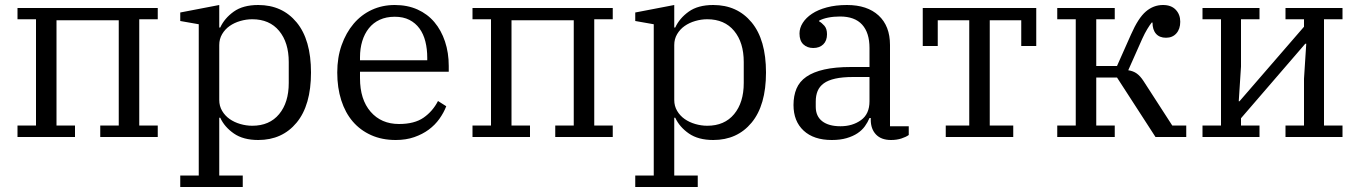

<svg xmlns="http://www.w3.org/2000/svg" viewBox="-20 -548 5440 768"><path d="M50 -46H124V-471H50V-516H611V-471H537V-46H611V0H381V-46H455V-467H206V-46H280V0H50Z M701 154H775V-451L701 -464V-498L857 -528V-438H861Q878 -475 915 -501.5Q952 -528 1013 -528Q1109 -528 1166.5 -458.5Q1224 -389 1224 -258Q1224 -127 1166.5 -57.5Q1109 12 1013 12Q953 12 915.5 -14Q878 -40 861 -77H857V154H951V200H701ZM989 -45Q1058 -45 1096.5 -91.5Q1135 -138 1135 -216V-300Q1135 -378 1096.5 -424.5Q1058 -471 989 -471Q965 -471 941 -464Q917 -457 898.5 -444Q880 -431 868.5 -411.5Q857 -392 857 -368V-148Q857 -124 868.5 -104.5Q880 -85 898.5 -72Q917 -59 941 -52Q965 -45 989 -45Z M1563 12Q1508 12 1464.5 -7.5Q1421 -27 1391 -62Q1361 -97 1345 -147Q1329 -197 1329 -258Q1329 -318 1346.5 -367.5Q1364 -417 1394.5 -453Q1425 -489 1467 -508.5Q1509 -528 1559 -528Q1610 -528 1650 -510Q1690 -492 1717.5 -459.5Q1745 -427 1760 -382Q1775 -337 1775 -284V-261H1420V-235Q1420 -150 1462.5 -101Q1505 -52 1576 -52Q1638 -52 1674.5 -77.5Q1711 -103 1732 -144L1765 -123Q1755 -97 1737.5 -72.5Q1720 -48 1695 -29.5Q1670 -11 1637 0.5Q1604 12 1563 12ZM1420 -307H1689V-317Q1689 -352 1681.5 -382Q1674 -412 1658 -434Q1642 -456 1617.5 -468.5Q1593 -481 1559 -481Q1525 -481 1499 -469Q1473 -457 1455.5 -435Q1438 -413 1429 -383.5Q1420 -354 1420 -319Z M1870 -46H1944V-471H1870V-516H2431V-471H2357V-46H2431V0H2201V-46H2275V-467H2026V-46H2100V0H1870Z M2521 154H2595V-451L2521 -464V-498L2677 -528V-438H2681Q2698 -475 2735 -501.5Q2772 -528 2833 -528Q2929 -528 2986.5 -458.5Q3044 -389 3044 -258Q3044 -127 2986.5 -57.5Q2929 12 2833 12Q2773 12 2735.5 -14Q2698 -40 2681 -77H2677V154H2771V200H2521ZM2809 -45Q2878 -45 2916.5 -91.5Q2955 -138 2955 -216V-300Q2955 -378 2916.5 -424.5Q2878 -471 2809 -471Q2785 -471 2761 -464Q2737 -457 2718.5 -444Q2700 -431 2688.5 -411.5Q2677 -392 2677 -368V-148Q2677 -124 2688.5 -104.5Q2700 -85 2718.5 -72Q2737 -59 2761 -52Q2785 -45 2809 -45Z M3307 12Q3235 12 3194.5 -25.5Q3154 -63 3154 -128Q3154 -165 3166 -193.5Q3178 -222 3205.5 -241Q3233 -260 3277 -270Q3321 -280 3384 -280H3458V-356Q3458 -417 3428.5 -449.5Q3399 -482 3340 -482Q3314 -482 3292 -477.5Q3270 -473 3256 -465V-463Q3267 -457 3277.5 -445Q3288 -433 3288 -411Q3288 -385 3273 -370.5Q3258 -356 3233 -356Q3209 -356 3193.5 -370.5Q3178 -385 3178 -414Q3178 -436 3191 -456.5Q3204 -477 3228 -493Q3252 -509 3287.5 -518.5Q3323 -528 3368 -528Q3449 -528 3494.5 -486Q3540 -444 3540 -368V-43H3615V-8Q3604 0 3585.5 6Q3567 12 3544 12Q3505 12 3484 -10Q3463 -32 3463 -69V-76H3458Q3451 -59 3439.5 -43Q3428 -27 3410 -15Q3392 -3 3366.5 4.5Q3341 12 3307 12ZM3342 -43Q3390 -43 3424 -67.5Q3458 -92 3458 -143V-240H3393Q3350 -240 3321 -233.5Q3292 -227 3275 -214.5Q3258 -202 3250.5 -184Q3243 -166 3243 -142V-121Q3243 -83 3269 -63Q3295 -43 3342 -43Z M3763 -46H3857V-467H3731V-364H3671V-516H4125V-364H4065V-467H3939V-46H4033V0H3763Z M4209 -46H4283V-471H4209V-516H4439V-471H4365V-284H4448L4504 -410Q4533 -476 4563.5 -502Q4594 -528 4632 -528Q4665 -528 4683 -509Q4701 -490 4701 -461Q4701 -432 4685.5 -414.5Q4670 -397 4644 -397Q4618 -397 4604 -413Q4590 -429 4590 -458H4587Q4579 -448 4569 -431.5Q4559 -415 4549 -393L4493 -267Q4513 -264 4527 -254Q4541 -244 4554 -224L4669 -46H4725V0H4602L4448 -238H4365V-46H4439V0H4209Z M4790 -46H4864V-471H4790V-516H5018V-471H4944V-282L4935 -143H4938L5196 -441V-471H5122V-516H5350V-471H5276V-46H5350V0H5122V-46H5196V-233L5205 -373H5201L4944 -75V-46H5018V0H4790Z"/></svg>

Font: IBM Plex Serif
Style: Regular
Weight: 400
Designer: Mike Abbink, Paul van der Laan, Pieter van Rosmalen
Foundry: Bold Monday
Version: Version 2.6